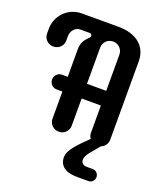

<svg xmlns="http://www.w3.org/2000/svg" viewBox="-188 -768 927 1085"><g transform="rotate(20 275.5 -225.5)"><path d="M425.8 62C438 47.4 454.6 28.3 473.6 4.9C495.1 -3.4 509.8 -23.9 509.8 -47.9V-519C509.8 -606.9 445.8 -663.6 336.4 -663.6H113.8C34.2 -663.6 -30.8 -598.6 -30.8 -519V-489.7C-30.8 -457.5 -4.9 -432.6 26.4 -432.6C59.6 -432.6 85 -457.5 85 -489.7V-517.6C85 -547.9 108.4 -575.2 137.7 -575.2H194.3C205.1 -575.2 208.5 -565.9 208.5 -560.5C208.5 -554.2 201.7 -549.3 195.8 -543C178.7 -525.9 162.6 -503.9 162.6 -466.3V-299.8H127.4C103.5 -299.8 84.5 -279.8 84.5 -255.4C84.5 -231.9 103.5 -211.4 127.4 -211.4H162.6V-47.9C162.6 -16.6 188 9.3 220.7 9.3C252.4 9.3 278.3 -16.1 278.3 -47.9V-211.4H394V-47.9C394 -35.6 397.9 -23.9 404.8 -14.6C349.1 40 297.4 88.9 297.4 134.3C297.4 182.1 331.5 213.9 404.8 213.9H474.1C493.7 213.9 509.3 197.3 509.3 178.2C509.3 157.7 493.2 141.6 474.1 141.6H438.5C414.1 141.6 402.8 128.4 402.8 110.8C402.8 94.2 415 74.7 425.8 62ZM278.3 -517.6C278.3 -549.3 303.2 -575.2 336.4 -575.2C368.7 -575.2 394 -549.3 394 -517.1V-299.8H278.3Z"/></g></svg>

Font: Supermercado One
Style: Regular
Weight: 400
Designer: James Grieshaber
Foundry: James Grieshaber
Version: Version 1.002